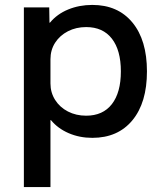

<svg xmlns="http://www.w3.org/2000/svg" viewBox="-20 -550 656 780"><path d="M355 -530Q459 -530 518 -458.5Q577 -387 577 -260Q577 -133 518 -61.5Q459 10 355 10Q303 10 259 -9Q215 -28 187 -62H185V210H77V-520H180L181 -458H183Q212 -493 257 -511.5Q302 -530 355 -530ZM330 -440Q289 -440 256 -423Q223 -406 204 -376.5Q185 -347 185 -309V-211Q185 -174 204 -144Q223 -114 256 -97Q289 -80 330 -80Q398 -80 434.5 -127Q471 -174 471 -260Q471 -346 434.5 -393Q398 -440 330 -440Z"/></svg>

Font: M PLUS 1 Thin Medium
Style: Regular
Weight: 500
Version: Version 1.001